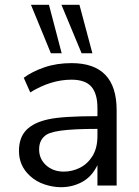

<svg xmlns="http://www.w3.org/2000/svg" viewBox="-20 -773 581 800"><path d="M234 7Q201 7 166 -4.5Q131 -16 105 -40Q59 -82 59 -144Q59 -200 90 -231.5Q121 -263 182 -276Q241 -289 386 -289V-323Q386 -383 360.5 -412Q335 -441 278 -441Q192 -441 106 -388L79 -449Q114 -475 165 -492.5Q216 -510 278 -510Q466 -510 466 -314V0H386V-85Q363 -37 322.5 -15Q282 7 234 7ZM246 -58Q281 -58 313 -74Q345 -90 365.5 -123Q386 -156 386 -207V-236Q285 -236 232 -228.5Q179 -221 164 -204Q143 -185 143 -150Q143 -111 172 -84.5Q201 -58 246 -58ZM320 -551 236 -753H311L365 -551ZM192 -551 109 -753H184L237 -551Z"/></svg>

Font: Winston
Style: Regular
Weight: 400
Designer: Original fonts by Vernon Adams / Changes by Cristiano Sobral
Foundry: Original fonts by Vernon Adams / Changes by Cristiano Sobral
Version: Version 2.503;July 17, 2020;FontCreator 13.0.0.2655 64-bit